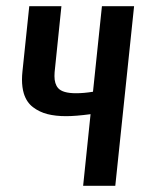

<svg xmlns="http://www.w3.org/2000/svg" viewBox="-20 -598 469 618"><path d="M247.6 0 271.5 -230.5Q223.6 -224.1 192.9 -224.1Q158.7 -224.1 132.8 -230.7Q106.9 -237.3 86.4 -252.9Q65.4 -268.6 56.6 -297.4Q50.8 -316.9 50.8 -341.8Q50.8 -354 52.2 -367.2L74.2 -578.1H177.7L155.8 -365.7Q155.3 -359.4 155.3 -353Q155.3 -328.1 167 -314.5Q181.6 -297.9 224.6 -297.9Q250 -297.9 279.3 -302.7L308.1 -578.1H411.6L351.1 0Z"/></svg>

Font: Oswald
Style: Regular
Weight: 400
Designer: Vernon Adams
Foundry: Vernon Adams
Version: 3.0; ttfautohint (v0.94.23-7a4d-dirty) -l 8 -r 50 -G 200 -x 